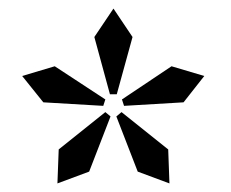

<svg xmlns="http://www.w3.org/2000/svg" viewBox="-20 -821 544 452"><path d="M460.9 -642.1 412.1 -580.1 272 -571.8 267.1 -586.9 383.8 -665ZM292 -733.9 254.9 -599.1H238.8L202.1 -733.9L247.1 -800.8ZM378.9 -389.2 304.2 -417 253.9 -546.9 266.1 -557.1 376 -469.2ZM228 -586.9 223.1 -571.8 82 -580.1 32.2 -642.1 108.9 -665ZM240.2 -546.9 189.9 -417 115.2 -389.2 118.2 -469.2 228 -557.1Z"/></svg>

Font: Ezra SIL
Style: Regular
Weight: 400
Designer: Development by SIL's NRSI team. OpenType tables by Ralph Hancock ( hancock@dircon.co.uk )
Foundry: SIL International, Version 2.51: 2007
Version: Version 2.51, 2007